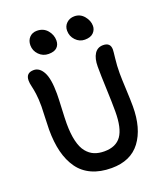

<svg xmlns="http://www.w3.org/2000/svg" viewBox="-168 -1030 1009 1175"><g transform="rotate(-20 336.5 -442.5)"><path d="M469.2 -761.2Q434.6 -761.2 409.7 -787.4Q384.8 -813.5 384.8 -850.1Q384.8 -879.4 405.3 -898.7Q425.8 -918 456.1 -918Q494.1 -918 519 -888.2Q543.9 -858.4 543.9 -824.2Q543.9 -798.8 525.4 -780Q506.8 -761.2 469.2 -761.2ZM231 -754.9Q194.3 -754.9 168.7 -781Q143.1 -807.1 143.1 -842.8Q143.1 -873.5 161.6 -893.3Q180.2 -913.1 210 -913.1Q252.9 -913.1 278.1 -883.3Q303.2 -853.5 303.2 -816.9Q303.2 -788.6 285.6 -771.7Q268.1 -754.9 231 -754.9ZM355 33.2Q281.2 33.2 226.8 8.5Q172.4 -16.1 139.2 -63Q106 -109.9 90.1 -173.3Q74.2 -236.8 74.2 -318.8Q74.2 -348.1 76.7 -399.7Q79.1 -451.2 79.1 -467.8Q79.1 -518.6 74.2 -552.2Q69.3 -585.9 64.2 -606.2Q59.1 -626.5 59.1 -644Q59.1 -693.8 109.9 -693.8Q147.5 -693.8 171.1 -650.4Q194.8 -606.9 194.8 -508.8Q194.8 -481 191.4 -413.8Q188 -346.7 188 -316.9Q188 -250 199.5 -202.6Q210.9 -155.3 232.7 -128.4Q254.4 -101.6 282.7 -89.8Q311 -78.1 348.1 -78.1Q423.8 -78.1 458.5 -127.2Q493.2 -176.3 493.2 -285.2Q493.2 -345.2 489.5 -434.8Q485.8 -524.4 485.8 -579.1Q485.8 -631.8 505.1 -661.9Q524.4 -691.9 561 -691.9Q608.9 -691.9 608.9 -646Q608.9 -634.8 603.5 -589.8Q598.1 -544.9 598.1 -495.1Q598.1 -460.4 601.6 -389.2Q605 -317.9 605 -277.8Q605 -134.3 542.2 -50.5Q479.5 33.2 355 33.2Z"/></g></svg>

Font: Shantell Sans Bouncy
Style: Regular
Weight: 500
Designer: Stephen Nixon, Anya Danilova, Shantell Martin
Foundry: Arrow Type
Version: Version 1.006;[9816181b4]